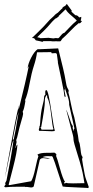

<svg xmlns="http://www.w3.org/2000/svg" viewBox="-20 -955 474 980"><path d="M398 -846Q390 -836 386.5 -836Q383 -836 382 -837Q366 -825 341 -799Q313 -770 300 -759Q298 -759 294 -751.5Q290 -744 287 -744H270Q269 -745 266.5 -744.5Q264 -744 256 -744H251Q242 -744 241 -745H201L199 -743L200 -742H194Q193 -743 190.5 -743Q188 -743 187 -744L163 -749L154 -760L143 -761L168 -785Q200 -815 234 -854L259 -877L258 -878L262 -880Q262 -882 263 -882L267 -884Q267 -886 275 -890L293 -908L299 -913L298 -915Q307 -924 312 -924L321 -935L346 -901L345 -895L365 -877Q368 -878 369 -877.5Q370 -877 371.5 -876Q373 -875 379 -873V-871L385 -866L395 -869L394 -858Q394 -855 391 -852ZM227 -762 252 -759 266 -761Q267 -760 277 -760L282 -763Q282 -764 283 -765L297 -781Q303 -787 308 -787L331 -811Q353 -835 372 -850L361 -861Q357 -865 346 -874Q322 -894 317 -905L314 -907Q309 -901 303 -896L279 -873L280 -871L266 -861V-862Q262 -860 256 -854L246 -844Q219 -812 203.5 -797.5Q188 -783 179 -774L170 -765L183 -762Q185 -760 187 -760L208 -761Q216 -762 227 -762ZM331 -490Q329 -488 329 -483Q334 -467 342.5 -423Q351 -379 359 -357Q361 -347 370.5 -302Q380 -257 382 -234Q388 -223 390.5 -197.5Q393 -172 396 -162Q400 -160 402 -148Q398 -148 399 -141Q400 -134 404 -110Q413 -56 418 -43.5Q423 -31 433 -1Q432 5 429.5 5Q427 5 422 4Q410 3 358.5 1Q307 -1 300 -3Q293 -22 275.5 -77.5Q258 -133 249 -154L245 -158Q236 -157 228 -158Q210 -159 197 -153Q204 -151 217 -149.5Q230 -148 236 -147Q233 -146 229.5 -146Q226 -146 226 -145L201 -148Q188 -148 183 -139L152 -3Q147 2 139 2L117 -1Q111 -1 110 0L108 -2H76Q28 -2 7 1Q7 0 4.5 -0.5Q2 -1 2 -2.5Q2 -4 2 -4L9 -15Q6 -18 6 -20L13 -33Q39 -163 49 -239Q44 -239 27.5 -155.5Q11 -72 5 -49Q8 -62 33.5 -204Q59 -346 76 -416Q76 -408 75 -406V-394Q112 -542 127 -618Q125 -616 123.5 -612Q122 -608 121 -606Q123 -629 139 -660.5Q155 -692 172 -704H189L277 -708Q309 -582 314 -548Q319 -514 325 -504.5Q331 -495 331 -490ZM171 -166Q186 -175 217 -175Q248 -175 257 -176Q258 -175 261 -174Q268 -170 268 -164L266 -160Q272 -147 286 -95.5Q300 -44 312 -26H308V-18Q316 -20 317 -22Q322 -19 353 -19Q384 -19 403 -20H411L406 -50Q399 -94 377 -162.5Q355 -231 355 -244V-247Q355 -259 342 -303L318 -395Q320 -395 345 -322Q352 -313 352 -308V-305H350L355 -288Q356 -288 358 -290Q356 -292 356 -293L360 -299L333 -420V-426Q333 -443 322 -473Q311 -503 310 -515V-511Q312 -505 312 -502Q309 -496 309 -492L315 -463Q315 -460 313 -460L312 -463Q312 -465 311 -465L309 -458Q308 -483 294 -546.5Q280 -610 275 -637L276 -636L271 -673Q271 -684 262 -684L248 -683Q243 -683 241 -685Q244 -688 244 -689Q212 -689 169 -688Q165 -656 153 -619.5Q141 -583 130.5 -526.5Q120 -470 107 -442H110Q103 -395 96 -386L98 -374Q98 -368 88 -334.5Q78 -301 72.5 -274.5Q67 -248 63 -241Q63 -232 65 -232L59 -202V-199Q61 -201 62.5 -208Q64 -215 69 -217Q67 -178 46.5 -99Q26 -20 24 -12L28 -10Q137 -30 139 -30Q150 -47 160.5 -96.5Q171 -146 176 -158ZM257 -286 245 -285 195 -287H182Q178 -287 178 -294L181 -304V-308Q181 -311 182 -312L183 -311Q184 -314 185 -329Q188 -381 196.5 -413.5Q205 -446 205 -456V-461Q205 -466 212 -473Q211 -474 211 -484.5Q211 -495 216.5 -495Q222 -495 229 -463.5Q236 -432 245 -369.5Q254 -307 260 -288ZM221 -463Q221 -468 218 -470Q217 -468 214 -464Q209 -455 209 -447V-439Q209 -406 190 -305L188 -307L186 -303L188 -304L192 -293H249L253 -296Q248 -305 241 -370Q234 -435 221 -458ZM45 -242 50 -243Q58 -275 75 -383Q66 -356 57 -306Q48 -256 45 -242ZM3 -41 5 -49ZM3 -39V-41Z"/></svg>

Font: Londrina Sketch
Style: Regular
Weight: 400
Designer: Marcelo Magalhaes
Foundry: Marcelo Magalhaes
Version: Version 1.001 2011